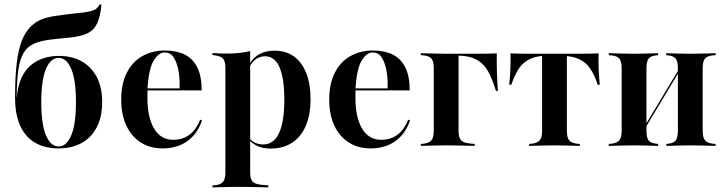

<svg xmlns="http://www.w3.org/2000/svg" viewBox="-20 -655 3254 862"><path d="M242.7 11.3Q183.9 11.3 139.9 -12.9Q96 -37.1 71.8 -87.9Q47.6 -138.7 47.6 -218.5Q47.6 -310.5 55.2 -372.2Q62.9 -433.9 78.2 -472.6Q93.5 -511.3 117.7 -535.5Q138.7 -556.5 166.9 -568.1Q195.2 -579.8 243.5 -585.5Q263.7 -588.7 282.7 -590.7Q301.6 -592.7 320.2 -595.2Q338.7 -597.6 356.5 -599.2Q378.2 -602.4 391.5 -606Q404.8 -609.7 413.3 -616.9Q421.8 -624.2 427.4 -635.5L435.5 -633.9Q430.6 -581.5 416.5 -550.8Q402.4 -520.2 373 -505.6Q343.5 -491.1 292.7 -486.3Q279.8 -485.5 263.7 -483.5Q247.6 -481.5 232.7 -480.2Q217.7 -479 208.1 -477.4Q161.3 -471.8 131.9 -458.5Q102.4 -445.2 85.9 -417.3Q69.4 -389.5 62.5 -341.9Q55.6 -294.4 54.8 -220.2H59.7L55.6 -213.7Q58.9 -274.2 82.3 -316.9Q105.6 -359.7 147.6 -381.9Q189.5 -404 245.2 -404Q303.2 -404 346.4 -379.8Q389.5 -355.6 414.1 -309.7Q438.7 -263.7 438.7 -196.8Q438.7 -129.8 414.1 -83.1Q389.5 -36.3 345.6 -12.5Q301.6 11.3 242.7 11.3ZM242.7 2.4Q279 2.4 300 -47.6Q321 -97.6 321 -196.8Q321 -295.2 300 -345.2Q279 -395.2 242.7 -395.2Q207.3 -395.2 186.3 -345.2Q165.3 -295.2 165.3 -196.8Q165.3 -97.6 186.3 -47.6Q207.3 2.4 242.7 2.4Z M710.5 11.3Q654 11.3 612.1 -15.3Q570.2 -41.9 547.2 -91.1Q524.2 -140.3 524.2 -208.1Q524.2 -279 549.2 -328.2Q574.2 -377.4 618.5 -402.8Q662.9 -428.2 721 -428.2Q772.6 -428.2 809.3 -410.1Q846 -391.9 865.7 -352.4Q885.5 -312.9 885.5 -249.2H604L603.2 -258.1H786.3Q787.9 -302.4 781 -338.7Q774.2 -375 759.7 -397.2Q745.2 -419.4 719.4 -419.4Q691.9 -419.4 669.8 -382.7Q647.6 -346 641.9 -256.5L642.7 -254.8Q641.9 -245.2 641.9 -234.7Q641.9 -224.2 641.9 -213.7Q641.9 -128.2 671.8 -77.8Q701.6 -27.4 757.3 -27.4Q799.2 -27.4 829.4 -49.2Q859.7 -71 879 -117.7L887.1 -114.5Q866.1 -53.2 820.6 -21Q775 11.3 710.5 11.3Z M1047.6 183.9Q1021 183.9 995.2 184.7Q969.4 185.5 933.9 186.3V177.4L946 176.6Q971.8 173.4 981.9 160.9Q991.9 148.4 991.9 118.5V-208.1H1103.2V118.5Q1103.2 138.7 1108.1 150.4Q1112.9 162.1 1125 167.7Q1137.1 173.4 1158.1 175L1184.7 177.4V186.3Q1157.3 185.5 1134.3 185.1Q1111.3 184.7 1090.3 184.3Q1069.4 183.9 1047.6 183.9ZM1212.9 -427.4Q1263.7 -427.4 1299.6 -401.6Q1335.5 -375.8 1354.8 -327Q1374.2 -278.2 1374.2 -209.7Q1374.2 -139.5 1352.8 -89.9Q1331.5 -40.3 1291.1 -14.1Q1250.8 12.1 1194.4 12.1Q1154.8 12.1 1128.2 -3.2Q1101.6 -18.5 1091.9 -36.3L1094.4 -42.7Q1101.6 -28.2 1119.4 -17.3Q1137.1 -6.5 1161.3 -6.5Q1208.9 -6.5 1232.7 -57.3Q1256.5 -108.1 1256.5 -208.1Q1256.5 -302.4 1235.1 -352.4Q1213.7 -402.4 1170.2 -402.4Q1145.2 -402.4 1125.8 -387.1Q1106.5 -371.8 1094.4 -341.9L1091.9 -347.6Q1104.8 -385.5 1135.5 -406.5Q1166.1 -427.4 1212.9 -427.4ZM991.9 -208.1V-349.2Q991.9 -379 981.9 -391.1Q971.8 -403.2 944.4 -406.5L933.9 -408.1V-416.9Q954.8 -415.3 970.2 -414.9Q985.5 -414.5 1000 -414.5Q1028.2 -414.5 1054 -417.3Q1079.8 -420.2 1103.2 -425.8V-416.9V-208.1Z M1644.4 11.3Q1587.9 11.3 1546 -15.3Q1504 -41.9 1481 -91.1Q1458.1 -140.3 1458.1 -208.1Q1458.1 -279 1483.1 -328.2Q1508.1 -377.4 1552.4 -402.8Q1596.8 -428.2 1654.8 -428.2Q1706.5 -428.2 1743.1 -410.1Q1779.8 -391.9 1799.6 -352.4Q1819.4 -312.9 1819.4 -249.2H1537.9L1537.1 -258.1H1720.2Q1721.8 -302.4 1714.9 -338.7Q1708.1 -375 1693.5 -397.2Q1679 -419.4 1653.2 -419.4Q1625.8 -419.4 1603.6 -382.7Q1581.5 -346 1575.8 -256.5L1576.6 -254.8Q1575.8 -245.2 1575.8 -234.7Q1575.8 -224.2 1575.8 -213.7Q1575.8 -128.2 1605.6 -77.8Q1635.5 -27.4 1691.1 -27.4Q1733.1 -27.4 1763.3 -49.2Q1793.5 -71 1812.9 -117.7L1821 -114.5Q1800 -53.2 1754.4 -21Q1708.9 11.3 1644.4 11.3Z M1927.4 -208.1V-348.4Q1927.4 -379 1917.3 -391.5Q1907.3 -404 1881.5 -406.5L1869.4 -407.3V-416.1Q1904.8 -415.3 1930.6 -414.5Q1956.5 -413.7 1983.1 -413.7L2038.7 -412.9V-208.1ZM1983.1 -405.6V-413.7H2029.8H2123.4Q2144.4 -413.7 2166.9 -414.1Q2189.5 -414.5 2210.5 -415.3Q2209.7 -375 2210.9 -332.7Q2212.1 -290.3 2215.3 -246.8H2206.5Q2191.1 -299.2 2171.4 -334.7Q2151.6 -370.2 2118.1 -387.9Q2084.7 -405.6 2029.8 -405.6ZM1983.1 -2.4Q1956.5 -2.4 1930.6 -1.6Q1904.8 -0.8 1869.4 0V-8.9L1881.5 -9.7Q1907.3 -12.9 1917.3 -25.4Q1927.4 -37.9 1927.4 -67.7V-208.1H2038.7V-67.7Q2038.7 -47.6 2043.5 -35.9Q2048.4 -24.2 2059.3 -18.5Q2070.2 -12.9 2090.3 -10.5L2111.3 -8.9V0Q2085.5 -0.8 2063.7 -1.2Q2041.9 -1.6 2023 -2Q2004 -2.4 1983.1 -2.4Z M2469.4 -2.4Q2442.7 -2.4 2416.9 -1.6Q2391.1 -0.8 2355.6 0V-8.9L2367.7 -9.7Q2393.5 -12.9 2403.6 -25.4Q2413.7 -37.9 2413.7 -67.7V-208.1H2525V-67.7Q2525 -37.9 2535.1 -25.4Q2545.2 -12.9 2571 -9.7L2583.1 -8.9V0Q2548.4 -0.8 2522.6 -1.6Q2496.8 -2.4 2469.4 -2.4ZM2446.8 -405.6Q2393.5 -405.6 2361.3 -391.1Q2329 -376.6 2309.7 -347.6Q2290.3 -318.5 2275.8 -275H2266.1Q2270.2 -311.3 2271.4 -346.4Q2272.6 -381.5 2271.8 -415.3Q2292.7 -414.5 2314.9 -414.1Q2337.1 -413.7 2358.1 -413.7H2446.8H2492.7H2580.6Q2601.6 -413.7 2624.2 -414.1Q2646.8 -414.5 2667.7 -415.3Q2666.1 -381.5 2667.7 -346Q2669.4 -310.5 2672.6 -274.2H2663.7Q2649.2 -318.5 2629.4 -347.6Q2609.7 -376.6 2577.4 -390.7Q2545.2 -404.8 2492.7 -404.8ZM2413.7 -208.1V-408.1H2525V-208.1Z M3079 -2.4Q3054 -2.4 3029.4 -1.6Q3004.8 -0.8 2971.8 0V-8.9L2979.8 -9.7Q3004 -12.1 3013.7 -24.6Q3023.4 -37.1 3023.4 -67.7V-208.1H3134.7V-67.7Q3134.7 -37.9 3144.8 -25.4Q3154.8 -12.9 3180.6 -9.7L3192.7 -8.9V0Q3157.3 -0.8 3131.5 -1.6Q3105.6 -2.4 3079 -2.4ZM2826.6 -2.4Q2800 -2.4 2774.2 -1.6Q2748.4 -0.8 2712.9 0V-8.9L2725 -9.7Q2750.8 -12.9 2760.9 -25.4Q2771 -37.9 2771 -67.7V-348.4Q2771 -379 2760.9 -391.5Q2750.8 -404 2725 -406.5L2712.9 -407.3V-416.1Q2748.4 -415.3 2774.2 -414.5Q2800 -413.7 2826.6 -413.7Q2852.4 -413.7 2876.6 -414.5Q2900.8 -415.3 2934.7 -416.1V-407.3L2926.6 -406.5Q2901.6 -404 2891.9 -391.5Q2882.3 -379 2882.3 -348.4V-67.7Q2882.3 -37.1 2891.9 -24.6Q2901.6 -12.1 2926.6 -9.7L2934.7 -8.9V0Q2900.8 -0.8 2876.6 -1.6Q2852.4 -2.4 2826.6 -2.4ZM3023.4 -208.1V-348.4Q3023.4 -379 3013.7 -391.5Q3004 -404 2979 -406.5L2971 -407.3V-416.1Q3004.8 -415.3 3029.4 -414.5Q3054 -413.7 3079 -413.7Q3105.6 -413.7 3131.5 -414.5Q3157.3 -415.3 3192.7 -416.1V-407.3L3180.6 -406.5Q3154.8 -404 3144.8 -391.5Q3134.7 -379 3134.7 -348.4V-208.1ZM2846.8 -29.8 2845.2 -40.3 3054 -387.1 3054.8 -376.6Z"/></svg>

Font: Playfair 144pt SemiCondensed
Style: Bold
Weight: 700
Width: 4
Designer: Claus Eggers Sørensen
Foundry: Claus Eggers Sørensen
Version: Version 2.203